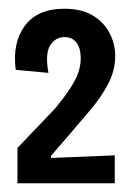

<svg xmlns="http://www.w3.org/2000/svg" viewBox="-20 -690 303 440"><path d="M20 -270V-351L105 -440Q136 -477 150.5 -503.5Q165 -530 165 -557Q165 -579 155.5 -592Q146 -605 128 -605Q107 -605 95 -586Q83 -567 91 -523L16 -530Q8 -592 37 -631Q66 -670 127 -670Q168 -670 193.5 -654Q219 -638 231.5 -613.5Q244 -589 244 -562Q244 -528 227.5 -497Q211 -466 187 -438Q163 -410 141 -384L97 -333V-328L243 -334V-270Z"/></svg>

Font: Bricolage Grotesque 48pt Condensed
Style: Regular
Weight: 400
Width: 3
Designer: Mathieu Triay
Foundry: Atelier Triay
Version: Version 1.000; ttfautohint (v1.8.4.7-5d5b);gftools[0.9.32]